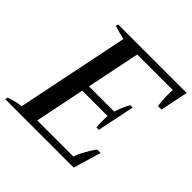

<svg xmlns="http://www.w3.org/2000/svg" viewBox="-183 -857 1013 1013"><g transform="rotate(45 323.5 -350.0)"><path d="M650 -700 618 -544H593Q590 -554 588 -577.5Q586 -601 586 -624Q586 -641 588 -659H322L261 -360H449Q468 -416 485 -444H503L460 -235H442Q440 -247 440 -276Q440 -310 441 -319H252L195 -40H465Q471 -63 492.5 -101Q514 -139 528 -155H553L507 0H-3L0 -15Q47 -31 84 -35L213 -666Q181 -671 136 -686L139 -700Z"/></g></svg>

Font: Trirong Medium
Style: Italic
Weight: 500
Italic angle: -12°
Designer: Katatrad Team
Foundry: CadsonDemak
Version: Version 1.001